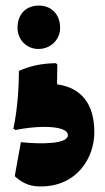

<svg xmlns="http://www.w3.org/2000/svg" viewBox="-20 -683 378 690"><path d="M120 -663C73 -663 43 -632 43 -583C43 -541 75 -507 118 -507C163 -507 196 -541 196 -583C196 -633 163 -663 120 -663ZM181 -456C126 -455 85 -445 48 -428C48 -380 44 -294 28 -220L36 -216C71 -223 108 -227 139 -227C188 -227 224 -218 224 -197C224 -166 133 -164 55 -172L33 -50C67 -18 98 -13 127 -13C255 -13 319 -114 319 -208C319 -311 271 -368 185 -380C185 -408 186 -432 186 -451Z"/></svg>

Font: FilmFarsi Display
Style: Regular
Weight: 400
Designer: Borna Izadpanah
Foundry: Borna Izadpanah
Version: Version 1.000;PS 001.000;hotconv 1.0.88;makeotf.lib2.5.64775